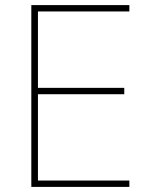

<svg xmlns="http://www.w3.org/2000/svg" viewBox="-20 -734 590 754"><path d="M488 0H103V-714H488V-689H129V-389H468V-364H129V-25H488Z"/></svg>

Font: Noto Sans Myanmar Thin
Style: Regular
Weight: 100
Designer: Monotype Design Team
Foundry: Monotype Imaging Inc.
Version: Version 2.107; ttfautohint (v1.8.4.7-5d5b)